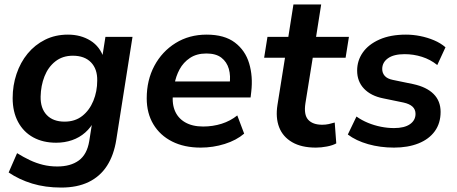

<svg xmlns="http://www.w3.org/2000/svg" viewBox="-20 -655 2057 865"><path d="M256 190Q184 190 125 172Q66 154 19 122L57 35Q86 53 114.5 66.5Q143 80 173.5 87.5Q204 95 238 95Q298 95 335 68Q372 41 382 -19L397 -114L406 -113Q390 -81 364 -58Q338 -35 304.5 -23.5Q271 -12 233 -12Q174 -12 130 -36Q86 -60 61.5 -105.5Q37 -151 37 -213Q37 -270 54.5 -322Q72 -374 104.5 -413.5Q137 -453 183 -476Q229 -499 286 -499Q344 -499 387.5 -472Q431 -445 448 -392L440 -394L455 -489H577L504 -26Q493 44 462 92Q431 140 379.5 165Q328 190 256 190ZM271 -107Q318 -107 350.5 -132.5Q383 -158 400.5 -200.5Q418 -243 418 -292Q419 -344 390 -374Q361 -404 308 -404Q262 -404 229.5 -378.5Q197 -353 180.5 -311Q164 -269 163 -220Q162 -167 190.5 -137Q219 -107 271 -107Z M884 10Q810 10 755.5 -17.5Q701 -45 671 -95Q641 -145 641 -212Q641 -294 675.5 -358.5Q710 -423 771 -461Q832 -499 911 -499Q991 -499 1038 -463.5Q1085 -428 1102.5 -369.5Q1120 -311 1112 -242L1109 -216H741L751 -288H1031L1014 -273Q1020 -313 1011 -344.5Q1002 -376 977.5 -395Q953 -414 910 -414Q866 -414 836 -394Q806 -374 789 -342.5Q772 -311 766 -275L761 -244Q753 -195 766.5 -159.5Q780 -124 813 -104.5Q846 -85 895 -85Q939 -85 978.5 -97.5Q1018 -110 1049 -135L1080 -53Q1045 -23 992.5 -6.5Q940 10 884 10Z M1403 10Q1338 10 1296 -14.5Q1254 -39 1237.5 -82Q1221 -125 1230 -182L1264 -395H1170L1185 -489H1279L1302 -635H1427L1404 -489H1552L1537 -395H1389L1356 -190Q1348 -138 1368.5 -115.5Q1389 -93 1432 -93Q1447 -93 1461 -96Q1475 -99 1488 -103L1495 -9Q1479 0 1453 5Q1427 10 1403 10Z M1755 10Q1693 10 1638.5 -5.5Q1584 -21 1547 -49L1586 -130Q1610 -113 1638 -101.5Q1666 -90 1696 -84Q1726 -78 1755 -78Q1802 -78 1827 -95.5Q1852 -113 1852 -142Q1852 -162 1838.5 -174.5Q1825 -187 1798 -193L1706 -212Q1651 -223 1620 -255.5Q1589 -288 1589 -337Q1589 -382 1614.5 -418.5Q1640 -455 1689.5 -477Q1739 -499 1809 -499Q1841 -499 1873.5 -492.5Q1906 -486 1935.5 -473.5Q1965 -461 1987 -442L1950 -362Q1919 -387 1881 -399Q1843 -411 1803 -411Q1754 -411 1728 -392.5Q1702 -374 1702 -344Q1702 -326 1713.5 -313Q1725 -300 1750 -295L1842 -276Q1902 -263 1933.5 -231.5Q1965 -200 1965 -151Q1965 -100 1939 -64Q1913 -28 1865.5 -9Q1818 10 1755 10Z"/></svg>

Font: Nunito Sans 12pt ExtraLight 12pt
Style: Bold Italic
Weight: 700
Italic angle: -9°
Version: Version 3.101;gftools[0.9.27]